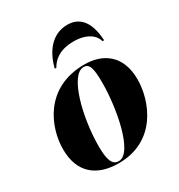

<svg xmlns="http://www.w3.org/2000/svg" viewBox="-184 -903 969 1038"><g transform="rotate(-30 300.5 -384.0)"><path d="M211 -606H221C240 -640 279 -683 373 -683C457 -683 500 -644 509 -606H519C514 -704 478 -778 388 -778C289 -778 233 -696 211 -606ZM256 10C492 10 570 -201 570 -333C570 -484 475 -546 361 -546C113 -546 32 -341 32 -206C32 -60 119 10 256 10ZM262 0C225 0 207 -31 207 -123C207 -302 266 -536 350 -536C386 -536 396 -503 396 -411C396 -255 349 0 262 0Z"/></g></svg>

Font: Noto Serif Display SemiCondensed Black
Style: Italic
Weight: 900
Width: 4
Italic angle: -12°
Designer: Monotype Design Team
Foundry: Monotype Imaging Inc.
Version: Version 2.009